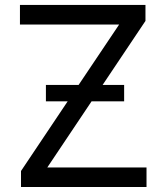

<svg xmlns="http://www.w3.org/2000/svg" viewBox="-20 -747 665 767"><path d="M63.9 0H565.3V-78.1H169L345.9 -342.3H475.9V-407.7H389.9L561.1 -663.4V-727.3H59.7V-649.1H456L294 -407.7H163.4V-342.3H250.4L63.9 -63.9Z"/></svg>

Font: Magic Ui Pro
Style: Regular
Weight: 400
Designer: Stefan Endress, Andreas Faust
Version: Version 1.000;FEAKit 1.0